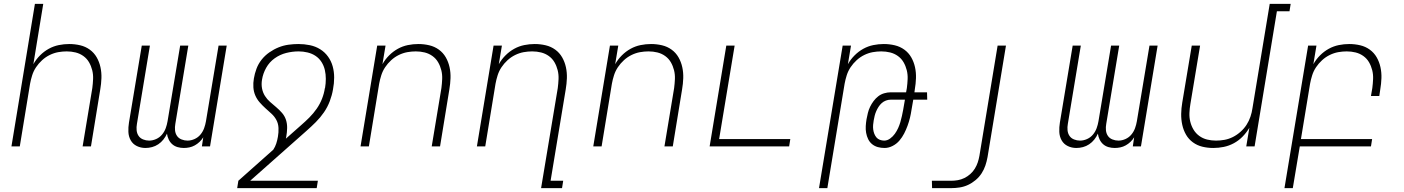

<svg xmlns="http://www.w3.org/2000/svg" viewBox="-20 -755 7240 990"><path d="M39 0 160 -735H203L152 -424Q166 -449 186.5 -469.5Q207 -490 231.5 -503.5Q256 -517 283 -522.5Q310 -528 337 -528Q366 -528 393.5 -521.5Q421 -515 443 -499Q465 -483 478.5 -459.5Q492 -436 498 -408.5Q504 -381 503 -352Q502 -323 497 -294L449 0H406L456 -301Q459 -324 460 -347.5Q461 -371 455.5 -393Q450 -415 439 -434Q428 -453 410 -466Q392 -479 370 -484.5Q348 -490 324 -490Q302 -490 280 -486Q258 -482 236.5 -471.5Q215 -461 197 -444.5Q179 -428 166 -408.5Q153 -389 146 -367Q139 -345 135 -323L82 0Z M730 8Q706 8 685.5 -2Q665 -12 654 -31.5Q643 -51 642 -75Q641 -99 645 -123L711 -520H753L686 -116Q683 -100 684.5 -83.5Q686 -67 694.5 -54.5Q703 -42 718 -36Q733 -30 749 -30Q767 -30 785 -38Q803 -46 815.5 -61Q828 -76 834.5 -94Q841 -112 844 -130L909 -520H951L884 -116Q881 -100 882.5 -83.5Q884 -67 892.5 -54.5Q901 -42 916 -36Q931 -30 947 -30Q965 -30 983 -38Q1001 -46 1013.5 -61Q1026 -76 1032.5 -94Q1039 -112 1042 -130L1107 -520H1149L1063 0H1021L1028 -47Q1020 -34 1009 -23.5Q998 -13 984.5 -5.5Q971 2 956.5 5Q942 8 928 8Q911 8 895.5 3.5Q880 -1 868.5 -11Q857 -21 850 -35.5Q843 -50 841 -66Q834 -50 822.5 -35.5Q811 -21 796 -11Q781 -1 764 3.5Q747 8 730 8Z M1613 215H1203L1209 177L1389 17Q1399 2 1404.5 -15Q1410 -32 1413 -50H1456L1454 -40L1532 -109Q1554 -128 1575 -149Q1596 -170 1613 -194.5Q1630 -219 1640.5 -246Q1651 -273 1655 -300L1656 -301Q1660 -325 1660 -348.5Q1660 -372 1655 -394Q1650 -416 1638 -435Q1626 -454 1607.5 -466.5Q1589 -479 1566 -484.5Q1543 -490 1520 -490Q1488 -490 1456 -482Q1424 -474 1396.5 -454.5Q1369 -435 1352.5 -405.5Q1336 -376 1331 -344Q1327 -321 1331 -299.5Q1335 -278 1346 -260.5Q1357 -243 1372.5 -229.5Q1388 -216 1404 -202.5Q1420 -189 1434 -173Q1448 -157 1454.5 -137Q1461 -117 1460.5 -94.5Q1460 -72 1456 -50H1413Q1417 -72 1416 -95Q1415 -118 1405 -136.5Q1395 -155 1379.5 -169Q1364 -183 1348.5 -197Q1333 -211 1319 -227Q1305 -243 1296.5 -262.5Q1288 -282 1286.5 -304.5Q1285 -327 1289 -350Q1293 -375 1302.5 -400.5Q1312 -426 1329 -447.5Q1346 -469 1369 -485Q1392 -501 1417 -511Q1442 -521 1468 -524.5Q1494 -528 1519 -528Q1549 -528 1578 -522Q1607 -516 1631 -501Q1655 -486 1671.5 -463Q1688 -440 1695.5 -412.5Q1703 -385 1703 -355Q1703 -325 1697 -294Q1692 -264 1680.5 -233.5Q1669 -203 1650.5 -176Q1632 -149 1608.5 -125.5Q1585 -102 1560 -80L1270 177H1619Z M1839 0 1925 -520H1968L1952 -424Q1966 -449 1986.5 -469.5Q2007 -490 2031.5 -503.5Q2056 -517 2083 -522.5Q2110 -528 2137 -528Q2166 -528 2193.5 -521.5Q2221 -515 2243 -499Q2265 -483 2278.5 -459.5Q2292 -436 2298 -408.5Q2304 -381 2303 -352Q2302 -323 2297 -294L2249 0H2206L2256 -301Q2259 -324 2260 -347.5Q2261 -371 2255.5 -393Q2250 -415 2239 -434Q2228 -453 2210 -466Q2192 -479 2170 -484.5Q2148 -490 2124 -490Q2102 -490 2080 -486Q2058 -482 2036.5 -471.5Q2015 -461 1997 -444.5Q1979 -428 1966 -408.5Q1953 -389 1946 -367Q1939 -345 1935 -323L1882 0Z M2770 215 2856 -301Q2859 -324 2860 -347.5Q2861 -371 2855.5 -393Q2850 -415 2839 -434Q2828 -453 2810 -466Q2792 -479 2770 -484.5Q2748 -490 2724 -490Q2702 -490 2680 -486Q2658 -482 2636.5 -471.5Q2615 -461 2597 -444.5Q2579 -428 2566 -408.5Q2553 -389 2546 -367Q2539 -345 2535 -323L2482 0H2439L2525 -520H2568L2552 -424Q2566 -449 2586.5 -469.5Q2607 -490 2631.5 -503.5Q2656 -517 2683 -522.5Q2710 -528 2737 -528Q2766 -528 2793.5 -521.5Q2821 -515 2843 -499Q2865 -483 2878.5 -459.5Q2892 -436 2898 -408.5Q2904 -381 2903 -352Q2902 -323 2897 -294L2819 177H2884L2878 215Z M3039 0 3125 -520H3168L3152 -424Q3166 -449 3186.5 -469.5Q3207 -490 3231.5 -503.5Q3256 -517 3283 -522.5Q3310 -528 3337 -528Q3366 -528 3393.5 -521.5Q3421 -515 3443 -499Q3465 -483 3478.5 -459.5Q3492 -436 3498 -408.5Q3504 -381 3503 -352Q3502 -323 3497 -294L3449 0H3406L3456 -301Q3459 -324 3460 -347.5Q3461 -371 3455.5 -393Q3450 -415 3439 -434Q3428 -453 3410 -466Q3392 -479 3370 -484.5Q3348 -490 3324 -490Q3302 -490 3280 -486Q3258 -482 3236.5 -471.5Q3215 -461 3197 -444.5Q3179 -428 3166 -408.5Q3153 -389 3146 -367Q3139 -345 3135 -323L3082 0Z M3639 0 3725 -520H3768L3688 -38H4055L4049 0Z M4203 215 4325 -520H4368L4352 -424Q4366 -449 4386.5 -469.5Q4407 -490 4431.5 -503.5Q4456 -517 4483 -522.5Q4510 -528 4537 -528Q4566 -528 4593.5 -521.5Q4621 -515 4643 -499Q4665 -483 4678.5 -459.5Q4692 -436 4698 -408.5Q4704 -381 4703 -352Q4702 -323 4697 -294L4695 -279H4760L4761 -241H4689L4680 -189Q4677 -168 4672 -147.5Q4667 -127 4659.5 -106.5Q4652 -86 4642 -66.5Q4632 -47 4617.5 -30Q4603 -13 4582.5 -2.5Q4562 8 4541 8Q4523 8 4506.5 3.5Q4490 -1 4477 -11.5Q4464 -22 4456.5 -37.5Q4449 -53 4446 -70Q4443 -87 4444 -104.5Q4445 -122 4448 -140Q4451 -156 4455 -172.5Q4459 -189 4466.5 -204.5Q4474 -220 4484.5 -234Q4495 -248 4508.5 -258.5Q4522 -269 4539 -274Q4556 -279 4572 -279H4652L4656 -301Q4659 -324 4660 -347.5Q4661 -371 4655.5 -393Q4650 -415 4639 -434Q4628 -453 4610 -466Q4592 -479 4570 -484.5Q4548 -490 4524 -490Q4502 -490 4480 -486Q4458 -482 4436.5 -471.5Q4415 -461 4397 -444.5Q4379 -428 4366 -408.5Q4353 -389 4346 -367Q4339 -345 4335 -323L4246 215ZM4539 -30Q4555 -30 4569.5 -40.5Q4584 -51 4594 -65Q4604 -79 4611 -94.5Q4618 -110 4622.5 -125.5Q4627 -141 4630.5 -157Q4634 -173 4637 -189L4646 -241H4572Q4560 -241 4548 -236.5Q4536 -232 4526.5 -223.5Q4517 -215 4510 -204Q4503 -193 4498 -181.5Q4493 -170 4490 -158Q4487 -146 4485 -134Q4483 -123 4482 -111Q4481 -99 4482.5 -87.5Q4484 -76 4488 -65.5Q4492 -55 4499 -46.5Q4506 -38 4517 -34Q4528 -30 4539 -30Z M4786 215 4785 177H4885Q4902 177 4919 174Q4936 171 4952.5 163Q4969 155 4983 142.5Q4997 130 5006.5 114.5Q5016 99 5021.5 82.5Q5027 66 5030 49L5124 -520H5167L5072 55Q5068 77 5061 98Q5054 119 5041.5 138.5Q5029 158 5010.5 173.5Q4992 189 4971.5 198.5Q4951 208 4929 211.5Q4907 215 4886 215Z M5530 8Q5506 8 5485.5 -2Q5465 -12 5454 -31.5Q5443 -51 5442 -75Q5441 -99 5445 -123L5511 -520H5553L5486 -116Q5483 -100 5484.5 -83.5Q5486 -67 5494.5 -54.5Q5503 -42 5518 -36Q5533 -30 5549 -30Q5567 -30 5585 -38Q5603 -46 5615.5 -61Q5628 -76 5634.5 -94Q5641 -112 5644 -130L5709 -520H5751L5684 -116Q5681 -100 5682.5 -83.5Q5684 -67 5692.5 -54.5Q5701 -42 5716 -36Q5731 -30 5747 -30Q5765 -30 5783 -38Q5801 -46 5813.5 -61Q5826 -76 5832.5 -94Q5839 -112 5842 -130L5907 -520H5949L5863 0H5821L5828 -47Q5820 -34 5809 -23.5Q5798 -13 5784.5 -5.5Q5771 2 5756.5 5Q5742 8 5728 8Q5711 8 5695.5 3.5Q5680 -1 5668.5 -11Q5657 -21 5650 -35.5Q5643 -50 5641 -66Q5634 -50 5622.5 -35.5Q5611 -21 5596 -11Q5581 -1 5564 3.5Q5547 8 5530 8Z M6236 8Q6207 8 6180 1.5Q6153 -5 6131 -21Q6109 -37 6095.5 -60.5Q6082 -84 6076 -111.5Q6070 -139 6070.5 -168Q6071 -197 6076 -226L6125 -520H6168L6118 -219Q6114 -196 6113 -172.5Q6112 -149 6117.5 -127Q6123 -105 6134.5 -86Q6146 -67 6164 -54Q6182 -41 6204 -35.5Q6226 -30 6250 -30Q6272 -30 6294 -34Q6316 -38 6337 -48.5Q6358 -59 6376.5 -75.5Q6395 -92 6407.5 -111.5Q6420 -131 6427.5 -153Q6435 -175 6438 -197L6527 -735H6635L6629 -697H6564L6449 0H6406L6422 -96Q6407 -71 6387 -50.5Q6367 -30 6342 -16.5Q6317 -3 6290 2.5Q6263 8 6236 8Z M6603 215 6725 -520H6768L6752 -424Q6766 -449 6786.5 -469.5Q6807 -490 6831.5 -503.5Q6856 -517 6883 -522.5Q6910 -528 6937 -528Q6966 -528 6993.5 -521.5Q7021 -515 7043 -499Q7065 -483 7078.5 -459.5Q7092 -436 7098 -408.5Q7104 -381 7103 -352Q7102 -323 7097 -294L7092 -260H7049L7056 -301Q7059 -324 7060 -347.5Q7061 -371 7055.5 -393Q7050 -415 7039 -434Q7028 -453 7010 -466Q6992 -479 6970 -484.5Q6948 -490 6924 -490Q6902 -490 6880 -486Q6858 -482 6836.5 -471.5Q6815 -461 6797 -444.5Q6779 -428 6766 -408.5Q6753 -389 6746 -367Q6739 -345 6735 -323L6688 -38H7055L7049 0H6682L6646 215Z"/></svg>

Font: Iosevka XLt Ex Obl
Style: Regular
Weight: 200
Width: 7
Italic angle: -9°
Monospace: yes
Designer: Belleve Invis
Foundry: Belleve Invis
Version: Version 32.5.0; ttfautohint (v1.8.4)